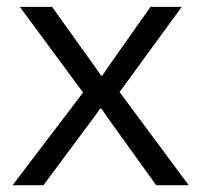

<svg xmlns="http://www.w3.org/2000/svg" viewBox="-20 -545 594 565"><path d="M17.1 0 224.4 -272.7 38.4 -524.7H133.3L264.6 -341L277 -322.9H281.6L293.3 -341L422.7 -524.7H514.7L331.9 -274.1L535.3 0H439.6L292.6 -204.6L278.9 -225H274.3L259.9 -204.6L107.9 0Z"/></svg>

Font: Mona Sans ExtraLight
Style: Regular
Weight: 200
Designer: Deni Anggara
Foundry: GitHub
Version: Version 2.000